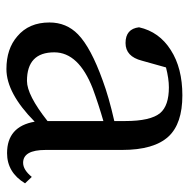

<svg xmlns="http://www.w3.org/2000/svg" viewBox="-15 -559 588 598"><g transform="rotate(90 279.0 -260.0)"><path d="M357 -288Q305 -273 256 -255Q143 -211 143 -135Q143 -50 232 -50Q276 -50 357 -114ZM551 -44Q517 12 457 12Q374 12 359 -74Q270 14 195 14Q132 14 93 -20Q50 -56 50 -120Q50 -173 87 -209Q128 -249 231 -286Q282 -305 357 -322V-356Q357 -435 332 -465Q309 -492 252 -492Q225 -492 190 -483L169 -408Q156 -357 114 -357Q70 -357 65 -399Q79 -462 136 -498Q192 -534 277 -534Q365 -534 405 -491Q447 -446 447 -346V-108Q447 -38 487 -38Q509 -38 531 -65Z"/></g></svg>

Font: Source Han Serif TW Medium
Style: Regular
Weight: 500
Designer: Ryoko NISHIZUKA Ë•øÂ°öÊ∂ºÂ≠ê (kana & ideographs); Frank Grie√ühammer (Latin, Greek & Cyrillic); Wenlong ZHANG Âº†ÊñáÈæô 
Foundry: Adobe Systems Incorporated
Version: Version 1.000;PS 1;hotconv 16.6.53;makeotf.lib2.5.65590